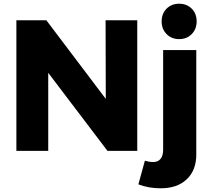

<svg xmlns="http://www.w3.org/2000/svg" viewBox="-20 -810 1138 1031"><path d="M848 -695Q848 -737 874.5 -763.5Q901 -790 942 -790Q983 -790 1009.5 -763.5Q1036 -737 1036 -695Q1036 -654 1009.5 -627Q983 -600 942 -600Q901 -600 874.5 -627Q848 -654 848 -695ZM548 -279 547 -701H717V0H557L239 -419V0H68V-701H229ZM856 -7V-541H1034V20Q1034 105 982 153.5Q930 202 840 201Q778 201 723 180L758 53Q782 60 800 60Q827 61 841.5 44Q856 27 856 -7Z"/></svg>

Font: Montserrat arm
Style: Bold
Weight: 700
Designer: Julieta Ulanovsky
Foundry: Julieta Ulanovsky
Version: Version 6.000;PS 006.000;hotconv 1.0.88;makeotf.lib2.5.64775